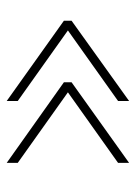

<svg xmlns="http://www.w3.org/2000/svg" viewBox="64 -546 406 574"><g transform="rotate(90 267.0 -259.0)"><path d="M42 -270 282 -442V-409L71 -259L282 -109V-76L42 -247ZM226 -270 467 -442V-409L256 -259L467 -109V-76L226 -247Z"/></g></svg>

Font: Raleway Thin ExtraLight
Style: Regular
Weight: 250
Version: Version 4.026